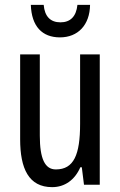

<svg xmlns="http://www.w3.org/2000/svg" viewBox="-20 -761 496 791"><path d="M351 -741H299C294 -692 269 -669 229 -669C188 -669 164 -693 160 -741H107C110 -652 154 -607 227 -607C301 -607 350 -658 351 -741ZM391 -537H310V-251C310 -123 284 -63 210 -63C165 -63 144 -107 144 -202V-537H63V-187C63 -67 98 10 195 10C246 10 288 -19 311 -72H317L326 0H391Z"/></svg>

Font: Noto Sans Gujarati ExtraCondensed
Style: Regular
Weight: 400
Width: 2
Designer: Jelle Bosma - Monotype Design Team, Universal Thirst
Foundry: Monotype Imaging Inc.
Version: Version 2.106